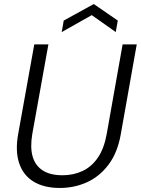

<svg xmlns="http://www.w3.org/2000/svg" viewBox="-20 -920 698 952"><path d="M277 12Q198 12 146.5 -19.5Q95 -51 75 -111Q55 -171 70 -255L150 -700H220L140 -255Q129 -190 141.5 -145Q154 -100 191 -75.5Q228 -51 290 -51Q344 -51 389 -72Q434 -93 465 -138Q496 -183 509 -255L588 -700H658L579 -255Q563 -163 518 -103.5Q473 -44 410.5 -16Q348 12 277 12ZM286 -761 296 -818 445 -900 564 -818 554 -761 435 -845Z"/></svg>

Font: DM Sans 17pt Light
Style: Italic
Weight: 300
Italic angle: -10°
Version: Version 4.004;gftools[0.9.30]